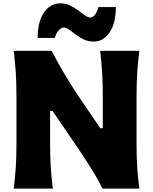

<svg xmlns="http://www.w3.org/2000/svg" viewBox="-20 -1108 898 1128"><path d="M60.5 0Q68.8 -64.9 72.8 -125.7Q76.7 -186.5 76.7 -263.2V-538.6Q76.7 -617.7 72.8 -680.4Q68.8 -743.2 60.5 -809.6H283.2Q323.7 -731.4 364 -664.6Q404.3 -597.7 450.2 -529.3L569.3 -355H584V-538.6Q584 -617.7 580.1 -680.4Q576.2 -743.2 568.4 -809.6H798.8Q790 -743.2 786.1 -680.4Q782.2 -617.7 782.2 -538.6V-263.2Q782.2 -186.5 786.1 -125.7Q790 -64.9 798.8 0H582Q548.8 -66.9 506.8 -132.8Q464.8 -198.7 409.7 -279.3L288.6 -456.1H274.4V-263.2Q274.4 -186.5 278.3 -125.7Q282.2 -64.9 290.5 0ZM531.7 -863.8Q499 -863.8 473.1 -875.7Q447.3 -887.7 426.5 -903.8Q405.8 -919.9 388.4 -932.6Q371.1 -945.3 355 -946.8Q336.9 -944.3 323 -927.7Q309.1 -911.1 301.8 -885.3H201.2Q201.2 -980 238 -1034.2Q274.9 -1088.4 334 -1088.4Q364.7 -1088.4 390.6 -1076.2Q416.5 -1064 438.2 -1047.9Q460 -1031.7 477.8 -1018.8Q495.6 -1005.9 510.3 -1004.4Q527.8 -1006.8 539.6 -1023.7Q551.3 -1040.5 558.6 -1066.4H660.6Q660.6 -972.2 624.3 -918Q587.9 -863.8 531.7 -863.8Z"/></svg>

Font: Pinar DS4 ExtraBold
Style: Regular
Weight: 800
Designer: Amin Abedi
Version: Version 3.000